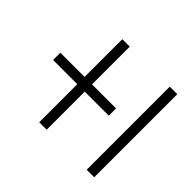

<svg xmlns="http://www.w3.org/2000/svg" viewBox="-109 -659 810 810"><g transform="rotate(-45 296.5 -253.5)"><path d="M275.9 -489.7H319.3V-345.2H544.4V-300.8H319.3V-157.2H275.9V-300.8H48.8V-345.2H275.9ZM48.8 -62H544.4V-17.1H48.8Z"/></g></svg>

Font: SengBuhan
Style: Regular
Weight: 400
Designer: John M. Durdin
Foundry: Lao Script for Windows
Version: Version 1.400